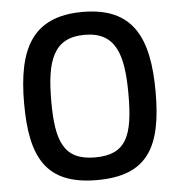

<svg xmlns="http://www.w3.org/2000/svg" viewBox="-51 -751 759 810"><g transform="rotate(-5 328.0 -346.0)"><path d="M328 10C542 10 606 -106 606 -339C606 -569 542 -702 328 -702C114 -702 49 -568 49 -339C49 -108 113 10 328 10ZM328 -86C195 -86 164 -168 164 -339C164 -509 196 -605 328 -605C460 -605 491 -509 491 -339C491 -165 461 -86 328 -86Z"/></g></svg>

Font: RazerF5 SemiBold
Style: Regular
Weight: 600
Foundry: Razer Inc.
Version: Version 2